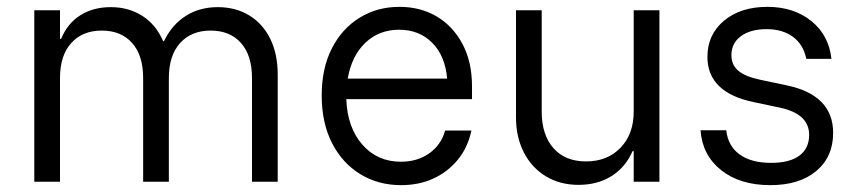

<svg xmlns="http://www.w3.org/2000/svg" viewBox="-20 -530 2490 560"><path d="M80 0V-500H155V-416.7H158.3Q176.7 -461.7 214.2 -485.4Q251.7 -509.2 303.3 -509.2Q355 -509.2 395 -483.8Q435 -458.3 455.8 -410H458.3Q481.7 -458.3 522.1 -483.8Q562.5 -509.2 615 -509.2Q667.5 -509.2 707.1 -485Q746.7 -460.8 768.3 -416.7Q790 -372.5 790 -312.5V0H715V-302.5Q715 -368.3 682.9 -404.6Q650.8 -440.8 594.2 -440.8Q538.3 -440.8 505.4 -404.6Q472.5 -368.3 472.5 -302.5V0H397.5V-302.5Q397.5 -368.3 365.4 -404.6Q333.3 -440.8 276.7 -440.8Q220.8 -440.8 187.9 -404.6Q155 -368.3 155 -302.5V0Z M1150 10Q1083.3 10 1030.8 -22.1Q978.3 -54.2 948.3 -112.9Q918.3 -171.7 918.3 -251.7Q918.3 -330.8 947.9 -388.8Q977.5 -446.7 1028.8 -478.3Q1080 -510 1145 -510Q1206.7 -510 1254.2 -481.7Q1301.7 -453.3 1329.2 -401.2Q1356.7 -349.2 1356.7 -278.3V-240.8H990Q993.3 -157.5 1037.1 -107.9Q1080.8 -58.3 1149.2 -58.3Q1197.5 -58.3 1232.1 -82.9Q1266.7 -107.5 1278.3 -149.2H1355Q1344.2 -99.2 1315 -63.8Q1285.8 -28.3 1243.8 -9.2Q1201.7 10 1150 10ZM994.2 -300.8H1284.2Q1278.3 -367.5 1240.4 -405.4Q1202.5 -443.3 1144.2 -443.3Q1085.8 -443.3 1045.8 -405.4Q1005.8 -367.5 994.2 -300.8Z M1667.5 9.2Q1613.3 9.2 1572.1 -15.8Q1530.8 -40.8 1507.9 -85.4Q1485 -130 1485 -187.5V-500H1560V-204.2Q1560 -136.7 1594.2 -97.9Q1628.3 -59.2 1689.2 -59.2Q1751.7 -59.2 1790 -99.2Q1828.3 -139.2 1828.3 -204.2V-500H1903.3V0H1828.3V-89.2H1825Q1804.2 -41.7 1763.3 -16.2Q1722.5 9.2 1667.5 9.2Z M2226.7 10Q2138.3 10 2083.3 -33.8Q2028.3 -77.5 2023.3 -150H2098.3Q2103.3 -104.2 2137.1 -79.6Q2170.8 -55 2229.2 -55Q2283.3 -55 2311.7 -76.2Q2340 -97.5 2340 -136.7Q2340 -197.5 2255.8 -215.8L2176.7 -232.5Q2043.3 -260.8 2043.3 -364.2Q2043.3 -429.2 2091.7 -469.6Q2140 -510 2218.3 -510Q2295 -510 2346.2 -468.8Q2397.5 -427.5 2405 -358.3H2331.7Q2323.3 -400 2292.9 -422.5Q2262.5 -445 2215.8 -445Q2169.2 -445 2141.2 -424.6Q2113.3 -404.2 2113.3 -369.2Q2113.3 -340.8 2133.3 -323.8Q2153.3 -306.7 2196.7 -297.5L2275.8 -280.8Q2342.5 -266.7 2376.2 -232.1Q2410 -197.5 2410 -142.5Q2410 -72.5 2360.8 -31.2Q2311.7 10 2226.7 10Z"/></svg>

Font: Funnel Sans Light
Style: Regular
Weight: 300
Designer: NORD ID, Kristian Moeller
Foundry: Dicotype
Version: Version 1.000